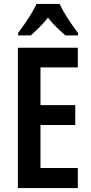

<svg xmlns="http://www.w3.org/2000/svg" viewBox="-20 -957 463 977"><path d="M376 0H71V-714H376V-614H186V-422H363V-321H186V-102H376ZM283 -937Q299 -904 324.5 -864Q350 -824 377 -789V-777H312Q293 -794 269 -817Q245 -840 224 -867Q202 -839 178 -815.5Q154 -792 137 -777H72V-789Q88 -810 106.5 -837Q125 -864 141 -890.5Q157 -917 166 -937Z"/></svg>

Font: Noto Sans Kannada ExtraCondensed SemiBold
Style: Regular
Weight: 600
Width: 2
Designer: Jelle Bosma - Monotype Design Team
Foundry: Monotype Imaging Inc.
Version: Version 2.005; ttfautohint (v1.8.4.7-5d5b)